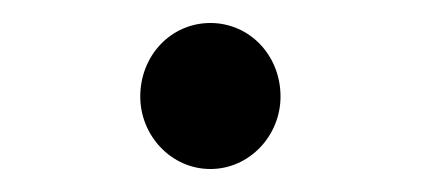

<svg xmlns="http://www.w3.org/2000/svg" viewBox="-20 -444 366 167"><path d="M163 -297C197 -297 224 -326 224 -360C224 -396 197 -424 163 -424C129 -424 102 -396 102 -360C102 -326 129 -297 163 -297Z"/></svg>

Font: 寒蝉锦书宋
Style: Regular
Weight: 400
Designer: 寒蝉锦书宋{Warren} 思源宋体{Ryoko NISHIZUKA 西塚涼子 (kana & ideographs); Frank Grießhammer (Latin, Greek & Cyrillic); Wenlong ZHANG 
Foundry: Adobe & ChillType
Version: Version 2.000;Glyphs 3.1.1 (3135)